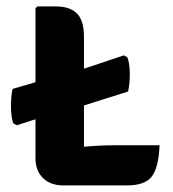

<svg xmlns="http://www.w3.org/2000/svg" viewBox="-20 -575 539 598"><path d="M477 -122.5Q474 -52.5 452.5 -25Q431 2.5 376 2.5H178Q137 2.5 113.8 -20.5Q90.5 -43.5 90.5 -83V-203.5L32.5 -185L21.5 -190.5Q15 -208 14.2 -239Q13.5 -270 19 -298L90.5 -319V-549.5L96.5 -555H154Q197.5 -555 219.5 -533.2Q241.5 -511.5 241.5 -461V-361L365.5 -402.5L376.5 -397Q383.5 -379.5 384.2 -348.8Q385 -318 379 -290L241.5 -246.5V-118Q292.5 -122.5 333 -122.5Z"/></svg>

Font: Signika Negative SC
Style: Bold
Weight: 700
Designer: Anna Giedryś
Foundry: Anna Giedryś
Version: Version 2.000; ttfautohint (v1.8.3) -l 8 -r 50 -G 200 -x 9 -